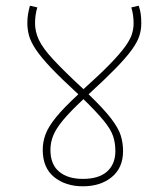

<svg xmlns="http://www.w3.org/2000/svg" viewBox="-20 -652 591 674"><path d="M412 -122Q412 -63 372.5 -30.5Q333 2 271 2Q210 2 170 -30.5Q130 -63 130 -126Q130 -153 139.5 -179.5Q149 -206 176 -239.5Q203 -273 255 -321Q195 -376 159 -414Q123 -452 105 -479.5Q87 -507 81.5 -528.5Q76 -550 76 -570Q76 -589 78.5 -603Q81 -617 85 -632L111 -626Q103 -600 103 -570Q103 -541 116.5 -512Q130 -483 167 -443Q204 -403 273 -339Q331 -391 366 -427Q401 -463 419 -488Q437 -513 443 -532Q449 -551 449 -570Q449 -600 441 -626L467 -632Q472 -617 474 -603Q476 -589 476 -570Q476 -547 469 -525.5Q462 -504 442.5 -477Q423 -450 386.5 -412.5Q350 -375 291 -321Q344 -270 370 -236Q396 -202 404 -176Q412 -150 412 -122ZM157 -126Q157 -75 187.5 -49.5Q218 -24 271 -24Q327 -24 356 -50Q385 -76 385 -122Q385 -150 377 -174Q369 -198 344.5 -228Q320 -258 273 -304Q227 -261 202 -231Q177 -201 167 -176.5Q157 -152 157 -126Z"/></svg>

Font: Noto Sans Thin
Style: Regular
Weight: 100
Designer: Monotype Design Team
Foundry: Monotype Imaging Inc.
Version: Version 2.007